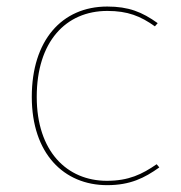

<svg xmlns="http://www.w3.org/2000/svg" viewBox="-20 -548 546 578"><path d="M302.9 -528.3C166 -528.3 75.7 -426 75.7 -256.4C75.7 -86.4 171.6 9.4 302.6 9.4C371.9 9.4 414.9 -12.1 459.6 -44L451.6 -53.6C407.7 -23.4 367.7 -3.7 301.7 -3.7C181.6 -3.7 90.6 -92.3 90.6 -256.4C90.6 -421.9 177.4 -515.1 303.3 -515.1C364.3 -515.1 403 -499.6 446.3 -468.7L454.7 -478.3C407.6 -512.1 367.1 -528.3 302.9 -528.3Z"/></svg>

Font: Fira Sans Hair
Style: Regular
Weight: 100
Designer: bBox Type GmbH & Carrois Corporate GbR & Edenspiekermann AG
Foundry: bBox Type GmbH & Carrois Corporate GbR & Edenspiekermann AG
Version: Version 4.300;PS 004.300;hotconv 1.0.88;makeotf.lib2.5.64775